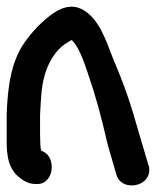

<svg xmlns="http://www.w3.org/2000/svg" viewBox="-20 -563 467 575"><path d="M0 -158C0 -121 -3 -66 35 -34C47 -24 64 -12 85 -12H93C117 -12 135 -34 135 -62C135 -86 124 -105 103 -112C101 -121 100 -140 100 -158V-219C101 -239 102 -260 104 -282C110 -356 139 -407 177 -433H178C187 -439 194 -443 194 -443C194 -443 195 -443 197 -441C215 -423 230 -383 242 -347C268 -270 280 -227 303 -128L328 -42C336 -11 367 -3 391 -10C414 -16 432 -36 426 -66L425 -67L399 -155C370 -257 354 -304 320 -384C301 -431 284 -489 245 -522C207 -555 170 -544 139 -523C108 -501 78 -471 53 -435C13 -378 3 -302 0 -221Z"/></svg>

Font: Stray Cat
Style: ExBlkCn
Weight: 1000
Version: Version 1.0